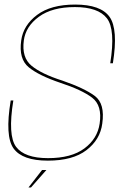

<svg xmlns="http://www.w3.org/2000/svg" viewBox="-20 -700 557 842"><path d="M105 122H116L183.5 45.5H164.5ZM190 4.5Q299.5 4.5 359.5 -41.8Q419.5 -88 428.5 -158Q441 -245.5 395.8 -279.2Q350.5 -313 253.5 -346.5Q162 -375.5 118.2 -411.8Q74.5 -448 84.5 -522.5Q92.5 -584 150.5 -626.5Q208.5 -669 308.5 -669Q410.5 -669 448.8 -619.8Q487 -570.5 463.5 -422.5H475Q499 -572 460.5 -626Q422 -680 309.5 -680Q203 -680 142.5 -634.5Q82 -589 73 -522.5Q61.5 -441.5 106 -405Q150.5 -368.5 245.5 -336.5Q338.5 -306 383.8 -271.8Q429 -237.5 417 -158Q407.5 -92 350.2 -49.2Q293 -6.5 190.5 -6.5Q87.5 -6.5 50.5 -56.2Q13.5 -106 38.5 -259.5H27Q1 -102.5 39.5 -49Q78 4.5 190 4.5Z"/></svg>

Font: Anybody Thin Thin
Style: Italic
Weight: 250
Italic angle: -10°
Version: Version 1.113;gftools[0.9.25]